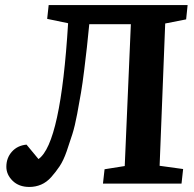

<svg xmlns="http://www.w3.org/2000/svg" viewBox="-20 -720 761 753"><path d="M493.2 -625H330.1Q324.7 -569.8 320.8 -534.4Q316.9 -499 310.3 -445.6Q303.7 -392.1 297.6 -356.2Q291.5 -320.3 282.7 -273.2Q273.9 -226.1 263.9 -194.3Q253.9 -162.6 241.5 -126.7Q229 -90.8 213.9 -68.1Q198.7 -45.4 180.9 -25.4Q163.1 -5.4 141.4 3.9Q119.6 13.2 95.2 13.2Q54.2 13.2 29.5 -11Q4.9 -35.2 4.9 -65.9Q4.9 -100.6 26.6 -125Q48.3 -149.4 84 -152.8L130.9 -96.2Q218.3 -157.2 247.1 -628.9L165 -646L170.9 -700.2H715.8L710 -644L627.9 -627.9L606 -69.8L698.2 -57.1L691.9 0H383.8L390.1 -56.2L469.2 -68.8Z"/></svg>

Font: Literata Book
Style: Bold Italic
Weight: 700
Italic angle: -3°
Designer: Latin by Veronika Burian and Jose Scaglione. Greek by Irene Vlachou. Cyrillic by Vera Evstafieva
Foundry: TypeTogether
Version: Version 1.003;PS 001.003;hotconv 1.0.88;makeotf.lib2.5.64775